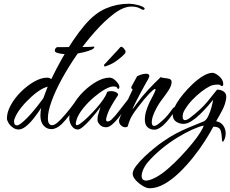

<svg xmlns="http://www.w3.org/2000/svg" viewBox="-20 -681 1229 1026"><path d="M79 11Q63 11 48.5 0.5Q34 -10 25.5 -24Q17 -38 17 -48Q17 -82 38 -120Q59 -158 92.5 -191Q126 -224 163 -245Q200 -266 232 -266Q245 -266 254 -258Q279 -310 308.5 -363Q338 -416 370 -463.5Q402 -511 432 -546Q487 -611 546 -636Q605 -661 669 -661Q690 -661 715.5 -654.5Q741 -648 750 -640Q753 -637 753 -635Q753 -631 748.5 -629Q744 -627 739 -630Q726 -638 713.5 -642Q701 -646 683 -646Q640 -646 589 -607.5Q538 -569 486 -510Q436 -454 391 -389Q346 -324 311 -260Q276 -196 256 -141Q236 -86 236 -50Q236 -28 242.5 -20Q249 -12 257 -12Q265 -12 272.5 -16Q280 -20 286 -25Q305 -41 332 -73Q359 -105 381 -136Q397 -156 401 -156Q406 -156 401 -143Q396 -130 385 -113Q372 -94 352 -67Q332 -40 309 -17Q281 9 254 9Q230 9 213 -10Q196 -29 196 -63Q196 -85 200 -104Q183 -78 162 -51Q141 -24 119.5 -6.5Q98 11 79 11ZM71 -11Q78 -11 89 -19Q107 -32 129 -55Q151 -78 173 -105.5Q195 -133 212 -157Q217 -172 223 -187Q229 -202 235 -218Q228 -216 220 -213Q212 -210 205 -206Q178 -191 148 -164Q118 -137 93.5 -106.5Q69 -76 58 -47Q55 -40 55 -32Q55 -11 71 -11ZM360 -390Q356 -390 342 -390.5Q328 -391 312 -393Q296 -395 284.5 -399Q273 -403 273 -410Q273 -418 277.5 -423.5Q282 -429 287 -429Q323 -429 359 -429.5Q395 -430 430 -430Q444 -430 457 -430.5Q470 -431 483 -432Q484 -431 484 -429Q484 -422 468 -415Q452 -408 430 -402.5Q408 -397 388 -393.5Q368 -390 360 -390Z M397 11Q381 11 370.5 0.5Q360 -10 355 -24Q350 -38 350 -48Q350 -82 371 -120Q392 -158 425.5 -191Q459 -224 496 -245Q533 -266 565 -266Q588 -266 611 -235Q613 -232 615.5 -227Q618 -222 618 -217Q618 -208 611 -205Q610 -204 606.5 -211.5Q603 -219 585 -219Q568 -219 540 -203Q512 -187 481.5 -161Q451 -135 426.5 -105Q402 -75 391 -47Q389 -40 387 -33Q385 -26 385 -21Q385 -12 391 -12Q397 -12 407 -19Q428 -34 451 -56.5Q474 -79 495.5 -103.5Q517 -128 532 -150Q547 -172 551 -186Q553 -194 574 -194Q591 -194 603 -186.5Q615 -179 609 -170Q591 -143 574 -113.5Q557 -84 549 -54Q548 -50 547.5 -47Q547 -44 547 -42Q547 -32 555 -32Q564 -32 575 -41Q596 -61 619.5 -92.5Q643 -124 668 -155Q677 -165 680 -165Q683 -165 683 -160Q683 -156 681 -152Q677 -142 670 -131.5Q663 -121 657 -113Q652 -106 640 -88Q628 -70 612 -50Q596 -30 579 -15.5Q562 -1 547 -1Q526 -1 513.5 -14.5Q501 -28 501 -39Q501 -53 502 -58Q504 -68 508.5 -82Q513 -96 517 -109Q509 -98 493 -78Q477 -58 458.5 -37.5Q440 -17 423 -3Q406 11 397 11ZM543 -326H541Q536 -326 536 -332Q536 -337 541 -340Q549 -348 564.5 -365.5Q580 -383 590 -393Q595 -398 605.5 -409.5Q616 -421 623 -429Q627 -431 627 -431Q633 -432 642 -422Q651 -412 651 -404Q651 -398 646 -393Q636 -383 630 -377.5Q624 -372 608 -360Q597 -351 581.5 -342.5Q566 -334 543 -326Z M805 12Q783 12 768.5 -1Q754 -14 754 -42Q754 -66 762 -90.5Q770 -115 779.5 -135Q789 -155 795 -165Q817 -206 809 -206Q802 -206 777.5 -180.5Q753 -155 718 -109Q687 -69 677 -46.5Q667 -24 664 -10Q663 -1 649 -1Q638 -1 627 -10.5Q616 -20 616 -37Q616 -42 625 -63Q634 -84 646.5 -112Q659 -140 671 -165Q683 -190 689 -203Q677 -210 684 -221L713 -274Q716 -276 731.5 -281.5Q747 -287 760 -287Q778 -287 778 -275Q778 -269 770 -255Q767 -250 756 -230.5Q745 -211 731.5 -185.5Q718 -160 706.5 -137.5Q695 -115 690 -104Q690 -103 689.5 -102.5Q689 -102 689 -101Q689 -97 696.5 -108Q704 -119 708 -124Q738 -165 770.5 -200Q803 -235 839 -269Q846 -265 859.5 -264Q873 -263 885 -259.5Q897 -256 897 -243Q897 -223 880.5 -198Q864 -173 844 -147Q825 -122 808 -87Q791 -52 791 -28Q791 -8 804 -8Q810 -8 820 -14Q828 -19 851 -39.5Q874 -60 900 -97Q908 -109 916 -109Q920 -109 921 -105.5Q922 -102 920 -97Q850 12 805 12Z M779 325Q764 325 743 312.5Q722 300 705.5 282Q689 264 689 247Q689 230 707.5 205.5Q726 181 752.5 156Q779 131 805 110Q831 89 846 79Q887 50 921.5 32Q956 14 991 -0.5Q1026 -15 1068 -32Q1082 -38 1093 -61Q1104 -84 1110.5 -109.5Q1117 -135 1119 -148Q1109 -135 1090 -113.5Q1071 -92 1048.5 -70Q1026 -48 1003 -33.5Q980 -19 961 -19Q939 -19 921 -31Q903 -43 903 -69Q903 -94 925 -131Q937 -151 959 -178Q981 -205 1008.5 -231Q1036 -257 1064.5 -274.5Q1093 -292 1117 -292Q1131 -290 1148 -276Q1165 -262 1170 -248Q1173 -239 1173 -232Q1173 -221 1166 -221Q1161 -221 1157 -226Q1154 -229 1144 -229Q1134 -229 1122 -227Q1110 -225 1103 -221Q1082 -211 1056 -191Q1030 -171 1006 -145.5Q982 -120 966 -92Q961 -84 958.5 -75Q956 -66 956 -58Q956 -39 969 -39Q979 -39 996 -52Q1054 -96 1088.5 -138Q1123 -180 1140 -202Q1161 -202 1176 -191.5Q1191 -181 1189 -158Q1185 -125 1168.5 -93.5Q1152 -62 1135 -33Q1160 -29 1173 -10Q1186 9 1186 32Q1186 48 1180 63Q1174 76 1171 76Q1166 76 1166 63Q1165 34 1158.5 15Q1152 -4 1120 -4Q1102 30 1074.5 73Q1047 116 1012 160Q977 204 938 241.5Q899 279 858.5 302Q818 325 779 325ZM761 284Q781 284 816 265Q845 249 878.5 220Q912 191 945.5 155.5Q979 120 1006.5 86.5Q1034 53 1050.5 26.5Q1067 0 1068 -10Q1044 -5 1007.5 11.5Q971 28 929 53.5Q887 79 847 111.5Q807 144 775 180Q757 200 747 221.5Q737 243 737 259Q737 284 761 284Z"/></svg>

Font: The Nautigal
Style: Bold
Weight: 700
Designer: Robert E. Leuschke
Foundry: Robert E. Leuschke
Version: Version 1.100; ttfautohint (v1.8.3)